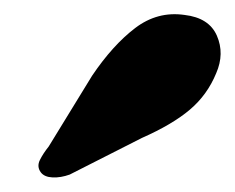

<svg xmlns="http://www.w3.org/2000/svg" viewBox="-20 -775 330 270"><path d="M109.5 -668.5Q138.5 -711.5 170 -735.5Q201.5 -759.5 239.5 -754Q274 -750 285 -724.8Q296 -699.5 284 -672Q271.5 -641.5 247 -620.8Q222.5 -600 179.5 -581L78 -529.5Q65.5 -525 54 -525.5Q42.5 -526 37.5 -532.5Q31.5 -540.5 36 -549.8Q40.5 -559 48.5 -569Z"/></svg>

Font: Fraunces 9pt S000 Black
Style: Italic
Weight: 900
Italic angle: -16°
Version: Version 1.000; ttfautohint (v1.8.3)